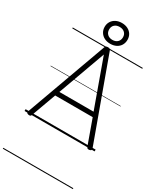

<svg xmlns="http://www.w3.org/2000/svg" viewBox="-381 -1318 1543 1852"><g transform="rotate(30 390.0 -392.5)"><path d="M51 13Q36 10 32 3Q28 -4 32 -16L357 -912Q361 -925 368 -930Q375 -935 390 -935Q405 -935 411.5 -930Q418 -925 422 -912L748 -16Q753 -4 748.5 3Q744 10 728 13Q714 15 707.5 10.5Q701 6 695 -10L599 -277H181L84 -10Q79 6 72.5 10.5Q66 15 51 13ZM199 -327H580L390 -854ZM390 -974Q353 -974 324.5 -988.5Q296 -1003 279.5 -1029.5Q263 -1056 263 -1090Q263 -1124 279.5 -1150Q296 -1176 324.5 -1190.5Q353 -1205 390 -1205Q427 -1205 456 -1190.5Q485 -1176 501 -1150Q517 -1124 517 -1090Q517 -1056 501 -1029.5Q485 -1003 456 -988.5Q427 -974 390 -974ZM390 -1017Q425 -1017 446 -1037Q467 -1057 467 -1090Q467 -1122 446 -1141.5Q425 -1161 390 -1161Q355 -1161 334 -1141.5Q313 -1122 313 -1090Q313 -1057 334 -1037Q355 -1017 390 -1017ZM0 410H780V420H0ZM0 -20H780V0H0ZM0 -505H780V-500H0ZM0 -930H780V-920H0Z"/></g></svg>

Font: Playwrite DE Grund Guides
Style: Regular
Weight: 400
Designer: Veronika Burian, José Scaglione
Foundry: TypeTogether
Version: Version 1.003